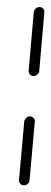

<svg xmlns="http://www.w3.org/2000/svg" viewBox="-20 -539 149 558"><path d="M49.6 -0.4Q43.3 -0.4 39.1 -4.8Q34.8 -9.3 35.2 -15.6L50.4 -185.2Q51.1 -191.5 55.9 -196.1Q60.7 -200.7 67 -200.7Q73.3 -200.7 77.6 -196.1Q81.9 -191.5 81.1 -185.2L65.9 -15.6Q65.6 -9.3 60.7 -4.8Q55.9 -0.4 49.6 -0.4ZM77.4 -318.1Q71.1 -318.1 67 -322.6Q63 -327 63.3 -333.3L78.1 -503.3Q78.9 -509.6 83.7 -514.1Q88.5 -518.5 94.8 -518.5Q101.1 -518.5 105.4 -514.1Q109.6 -509.6 108.9 -503.3L94.1 -333.3Q93.7 -327 88.7 -322.6Q83.7 -318.1 77.4 -318.1Z"/></svg>

Font: 26F Galaxy Sans Ultra Light
Style: Italic
Weight: 200
Italic angle: -5°
Designer: C₂₉H₂₅N₃O₅
Version: Version 1.200